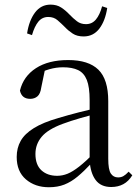

<svg xmlns="http://www.w3.org/2000/svg" viewBox="-20 -788 597 823"><path d="M189.7 14.6Q130.5 14.6 91.1 -19.1Q51.6 -52.8 51.6 -115.1Q51.6 -153.9 68.8 -184.3Q85.9 -214.6 125.4 -239Q164.9 -263.5 230.9 -282.3Q272.8 -294.9 318.8 -306.7Q364.8 -318.5 404.8 -327.7V-303.3Q364.8 -293.3 323.7 -281.5Q282.6 -269.7 248.6 -257Q185.3 -233.6 158.6 -201.7Q131.9 -169.7 131.9 -128.2Q131.9 -81.6 157.5 -58Q183.2 -34.4 225.1 -34.4Q247.6 -34.4 269.6 -43.3Q291.6 -52.2 319.7 -74.2Q347.7 -96.3 385.8 -134.4L394.5 -87.1H370.9Q339.7 -53.7 312.5 -31.1Q285.2 -8.4 256.1 3.1Q227 14.6 189.7 14.6ZM456.8 13.6Q412.1 13.6 389.8 -16.6Q367.5 -46.7 364.2 -99.7V-103.3V-359Q364.2 -415 352.1 -445.3Q339.9 -475.6 314.7 -487.6Q289.6 -499.6 250 -499.6Q221.3 -499.6 192.1 -491.4Q162.9 -483.2 129.7 -464.7L173.2 -491.9L156.8 -412.7Q153.2 -386 140.7 -375.2Q128.1 -364.3 109.4 -364.3Q73.2 -364.3 65.5 -399.7Q80.4 -461 134.1 -495.8Q187.8 -530.6 272.2 -530.6Q359.5 -530.6 401.8 -489.2Q444 -447.8 444 -354.6V-107.7Q444 -60.8 455.1 -44.2Q466.1 -27.5 486.4 -27.5Q499 -27.5 509 -33.2Q519 -38.8 531.4 -52.1L547.1 -36.7Q531.2 -10.7 508.6 1.4Q486 13.6 456.8 13.6ZM96.1 -644.7Q104.5 -699.9 130 -734.1Q155.6 -768.2 196.5 -768.2Q223.3 -768.2 242.3 -755.8Q261.3 -743.3 276.5 -727.1Q293.9 -709 309.9 -696.8Q325.8 -684.5 348.5 -684.5Q374.5 -684.5 391.1 -704.4Q407.7 -724.3 417.7 -761L439.6 -753.8Q431.1 -698.2 405.6 -665Q380 -631.8 338.5 -631.8Q310.5 -631.8 292 -643.8Q273.5 -655.8 258.9 -671.2Q242.3 -687.9 226.3 -701.6Q210.4 -715.3 186.9 -715.3Q160.9 -715.3 144.4 -695.2Q127.9 -675 117.1 -637.5Z"/></svg>

Font: Source Han Serif JP VF
Style: Regular
Weight: 250
Designer: Ryoko NISHIZUKA 西塚涼子 (kana & ideographs); Frank Grießhammer (Latin, Greek & Cyrillic); Wenlong ZHANG 张文龙 (bopomofo); San
Foundry: Adobe
Version: Version 2.001;hotconv 1.1.0;makeotfexe 2.6.0